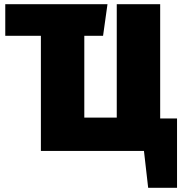

<svg xmlns="http://www.w3.org/2000/svg" viewBox="-20 -716 870 911"><path d="M740 -154H820V175H683L663 0H174V-546H5V-696H490L469 -546H380V-158H534V-696H740Z"/></svg>

Font: Fira Sans Black
Style: Regular
Weight: 900
Designer: Carrois Corporate & Edenspiekermann AG
Foundry: Carrois Corporate GbR & Edenspiekermann AG
Version: Version 4.203